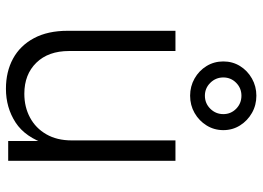

<svg xmlns="http://www.w3.org/2000/svg" viewBox="-134 -708 850 621"><g transform="rotate(90 290.5 -398.0)"><path d="M267.6 7.3Q212.4 7.3 170.2 -15.6Q127.9 -38.6 104 -83.3Q80.1 -127.9 80.1 -192.4V-541H145.5V-196.8Q145.5 -129.9 183.3 -91.1Q221.2 -52.2 283.7 -52.2Q326.7 -52.2 360.8 -70.6Q395 -88.9 414.8 -123.3Q434.6 -157.7 434.6 -205.1V-541H500.5V0H436.5V-126.5H447.8Q424.8 -55.2 376.7 -23.9Q328.6 7.3 267.6 7.3ZM290 -588.4Q259.8 -588.4 234.4 -602.8Q209 -617.2 194.1 -641.6Q179.2 -666 179.2 -695.8Q179.2 -725.6 194.1 -749.8Q209 -773.9 234.4 -788.3Q259.8 -802.7 290 -802.7Q320.8 -802.7 345.9 -788.3Q371.1 -773.9 386.2 -749.8Q401.4 -725.6 401.4 -695.8Q401.4 -666 386.2 -641.6Q371.1 -617.2 345.9 -602.8Q320.8 -588.4 290 -588.4ZM290 -636.2Q314.9 -636.2 332.3 -653.8Q349.6 -671.4 349.6 -695.8Q349.6 -720.2 332.3 -737.3Q314.9 -754.4 290 -754.4Q265.6 -754.4 248.3 -737.3Q231 -720.2 231 -695.8Q231 -671.4 248.3 -653.8Q265.6 -636.2 290 -636.2Z"/></g></svg>

Font: Inter 17pt Light
Style: Regular
Weight: 300
Version: Version 4.001;git-66647c0bb